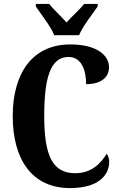

<svg xmlns="http://www.w3.org/2000/svg" viewBox="-20 -951 613 981"><path d="M257 -771H384C402 -816 453 -880 479 -918V-931H410C390 -905 345 -865 320 -836C295 -865 251 -905 231 -931H163V-918C188 -880 240 -816 257 -771ZM338 10C497 10 538 -68 538 -123C538 -138 533 -157 525 -165C496 -119 451 -66 364 -66C247 -66 206 -158 206 -358C206 -549 236 -660 330 -660C399 -660 420 -588 420 -521C499 -521 537 -558 537 -607C537 -671 471 -724 339 -724C145 -724 45 -576 45 -358C45 -137 143 10 338 10Z"/></svg>

Font: Noto Serif Tamil ExtraCondensed ExtraBold
Style: Regular
Weight: 800
Width: 2
Designer: Indian Type Foundry, Tom Grace, and the Monotype Design Team
Foundry: Monotype Imaging Inc.
Version: Version 2.004